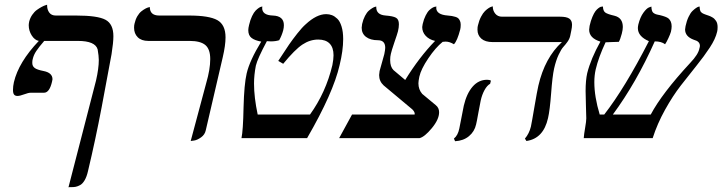

<svg xmlns="http://www.w3.org/2000/svg" viewBox="-20 -587 3070 816"><path d="M167 -192.9H110.8Q100.6 -192.9 82.5 -186Q64.5 -179.2 54.2 -179.2Q44.4 -179.2 39.8 -185.1Q35.2 -190.9 35.2 -205.1Q35.2 -220.2 39.1 -237.8Q59.1 -322.8 145 -413.1Q127.4 -416.5 114.7 -436.5Q102.1 -456.5 102.1 -480Q102.1 -485.4 104 -495.1Q107.9 -510.7 116.9 -523.9Q126 -537.1 136.5 -544.7Q147 -552.2 157 -557.6Q167 -563 173.8 -564.9L180.2 -566.9V-564Q180.2 -545.9 189.5 -533.4Q198.7 -521 216.8 -521H303.2Q395 -521 428.5 -502.9Q461.9 -484.9 461.9 -433.1Q461.9 -406.2 454.1 -356.9L412.1 -131.8Q385.7 7.3 354 140.1Q348.6 164.1 339.8 179Q331.1 193.8 320.8 199.5Q310.5 205.1 302 206.8Q293.5 208.5 283.7 208.3Q273.9 208 271 209L388.2 -245.1Q399.9 -296.4 399.9 -332Q399.9 -348.6 395 -377Q384.8 -413.1 311 -413.1H168Q146 -387.7 134.5 -370.6Q123 -353.5 119.1 -335.9Q117.2 -330.1 117.2 -319.8Q117.2 -305.7 127.4 -298.1Q137.7 -290.5 165 -285.2Q203.1 -277.8 203.1 -250Q203.1 -248 201.2 -240.2Q190.4 -192.9 167 -192.9Z M790.5 12.2 856.4 -233.9Q873.5 -292.5 873.5 -335.9Q873.5 -377.9 852.8 -395.5Q832 -413.1 785.6 -413.1H610.4Q581.1 -413.1 565.4 -428.7Q549.8 -444.3 549.8 -469.2Q549.8 -480 551.8 -486.8Q555.7 -504.4 563.7 -518.1Q571.8 -531.7 580.8 -538.8Q589.8 -545.9 597.9 -550.3Q606 -554.7 611.3 -555.7L616.7 -557.1Q616.7 -521 656.7 -521H782.7Q868.7 -521 903.6 -501.5Q938.5 -481.9 938.5 -428.2Q938.5 -394.5 926.8 -344.2L854.5 -33.2Q850.6 -14.6 834.5 -3.2Q818.4 8.3 804.7 10.3Z M1090.3 -410.2Q1063 -415 1049.1 -425.8Q1035.2 -436.5 1035.2 -459Q1035.2 -467.3 1038.6 -481Q1043.5 -502.4 1051.3 -518.6Q1059.1 -534.7 1066.4 -542Q1073.7 -549.3 1080.3 -553.7Q1086.9 -558.1 1091.3 -558.6L1095.2 -559.1Q1095.2 -558.1 1094.7 -556.2Q1094.2 -554.2 1094.2 -553.2Q1094.2 -522.5 1139.2 -521Q1186.5 -519.5 1186.5 -480Q1186.5 -469.7 1183.6 -458Q1177.7 -436 1166.5 -416Q1150.4 -411.1 1131.3 -411.1Q1128.9 -411.1 1123 -411.6Q1117.2 -412.1 1114.3 -412.1Q1074.2 -337.4 1067.4 -308.1Q1059.6 -268.1 1059.6 -231.9Q1059.6 -173.3 1075.2 -100.1H1297.4Q1364.7 -193.4 1392.6 -310.1Q1397.5 -335.4 1397.5 -352.1Q1397.5 -384.8 1380.9 -401.9Q1364.3 -418.9 1332.5 -418.9Q1297.4 -418.9 1265.4 -397.7Q1233.4 -376.5 1183.6 -315.9L1162.6 -328.1L1208.5 -397.5Q1223.6 -419.4 1243.7 -444.8Q1263.7 -470.2 1279.3 -483.9Q1325.7 -526.9 1366.2 -526.9Q1379.4 -526.9 1390.9 -522.5Q1402.3 -518.1 1413.6 -507.3Q1424.8 -496.6 1431.6 -474.4Q1438.5 -452.1 1438.5 -420.9Q1438.5 -372.1 1423.3 -310.1Q1396.5 -192.4 1285.2 0H1006.3Q1013.2 -32.2 1015.1 -130.9Q1017.6 -229 1028.3 -274.9Q1041 -329.6 1090.3 -410.2Z M1652.3 -289.1 1702.1 -247.1Q1761.7 -343.8 1829.1 -413.1Q1803.7 -418.9 1789.1 -434.8Q1774.4 -450.7 1774.4 -472.2Q1774.4 -475.1 1776.4 -484.9Q1781.2 -505.9 1789.1 -521.2Q1796.9 -536.6 1804.4 -543.7Q1812 -550.8 1819.1 -554.7Q1826.2 -558.6 1830.6 -558.6L1835 -559.1Q1835 -558.6 1834.5 -556.9Q1834 -555.2 1834 -554.2Q1834 -524.4 1883.3 -521Q1894.5 -520 1900.4 -519Q1906.2 -518.1 1914.8 -515.6Q1923.3 -513.2 1927.5 -509.3Q1931.6 -505.4 1934.8 -498.5Q1938 -491.7 1938 -481.9Q1938 -469.7 1936 -461.9Q1923.3 -413.1 1909.2 -398.9Q1890.6 -410.2 1874 -410.2Q1866.2 -410.2 1861.3 -409.2Q1831.1 -384.8 1800.3 -339.1Q1769.5 -293.5 1762.2 -261.2Q1758.3 -241.7 1758.3 -232.9Q1758.3 -206.5 1774.4 -188L1832 -140.1Q1846.2 -128.9 1846.2 -109.9Q1846.2 -79.6 1815.2 -42.2Q1784.2 -4.9 1763.2 0H1421.4L1476.1 -100.1H1742.2Q1744.6 -109.9 1732.4 -122.1L1610.4 -224.1Q1591.3 -241.7 1591.3 -268.1Q1591.3 -273.4 1593.3 -285.2L1613.3 -356.9Q1617.2 -376.5 1617.2 -383.8Q1617.2 -416 1586.4 -416Q1554.2 -416 1535.6 -430.2Q1517.1 -444.3 1517.1 -469.2Q1517.1 -473.1 1519 -484.9Q1523.4 -504.4 1531.2 -519.3Q1539.1 -534.2 1547.1 -541.3Q1555.2 -548.3 1562.5 -552.7Q1569.8 -557.1 1574.2 -558.1L1579.1 -559.1V-556.2Q1579.1 -523.9 1619.1 -521Q1650.4 -518.6 1662.8 -511.7Q1675.3 -504.9 1675.3 -483.9Q1675.3 -470.2 1671.4 -454.1Q1668.9 -443.8 1656.2 -407.2Q1643.6 -370.1 1641.1 -357.9Q1638.2 -346.2 1638.2 -332Q1638.2 -303.2 1652.3 -289.1Z M2335 -295.9Q2327.6 -262.7 2322.3 -190.4Q2316.9 -118.2 2309.1 -85Q2289.6 2 2217.3 12.2L2210.9 2Q2229 -19 2236.3 -48.8Q2240.2 -66.9 2251.5 -133.8Q2262.7 -199.7 2268.1 -223.1Q2295.4 -341.3 2368.2 -408.2H2073.2Q2042.5 -408.2 2025.9 -422.6Q2009.3 -437 2009.3 -460.9Q2009.3 -473.1 2011.2 -479Q2016.1 -500 2024.4 -515.9Q2032.7 -531.7 2041 -539.8Q2049.3 -547.9 2056.9 -552.7Q2064.5 -557.6 2069.3 -558.6L2074.2 -560.1Q2074.2 -542 2084.7 -529.1Q2095.2 -516.1 2113.3 -516.1H2359.4Q2388.2 -516.1 2399.7 -507.8Q2411.1 -499.5 2411.1 -481.9Q2411.1 -471.2 2408.2 -458L2403.3 -434.1Q2400.4 -421.4 2391.8 -409.4Q2383.3 -397.5 2374.3 -387.7Q2365.2 -377.9 2354 -354Q2342.8 -330.1 2335 -295.9ZM2022.9 -159.2Q2020.5 -149.4 2013.2 -108.4Q2005.9 -67.4 2003.4 -58.1Q1996.6 -27.8 1973.1 -8.3Q1949.7 11.2 1914.1 13.2L1909.2 2Q1926.3 -11.7 1932.1 -41L1941.9 -90.8L1951.2 -138.2Q1963.4 -189.9 1988.8 -219Q2014.2 -248 2050.3 -248Q2061 -248 2066.4 -244.1L2063 -231Q2049.8 -223.6 2039.1 -203.9Q2028.3 -184.1 2022.9 -159.2Z M3027.8 -452.1Q3021 -421.9 2996.6 -384.8Q2972.2 -347.7 2939.9 -307.6L2873.5 -223.6Q2839.4 -179.7 2806.4 -120.4Q2773.4 -61 2753.9 0H2460.9Q2461.9 -15.6 2466.8 -43.7Q2471.7 -71.8 2471.7 -84Q2471.7 -94.2 2470.2 -138.2Q2468.8 -182.1 2468.8 -200.2Q2468.8 -245.6 2475.6 -275.9Q2491.2 -337.9 2531.7 -410.2Q2483.9 -424.8 2483.9 -460.9Q2483.9 -465.3 2485.8 -477.1Q2490.7 -499 2497.6 -515.1Q2504.4 -531.2 2510.5 -539.3Q2516.6 -547.4 2523.2 -552.2Q2529.8 -557.1 2533.4 -558.1Q2537.1 -559.1 2540.5 -559.1H2542.5Q2543 -541 2552.2 -533.9Q2561.5 -526.9 2591.8 -520Q2627 -511.2 2627 -472.2Q2627 -460.9 2622.6 -443.8Q2615.7 -418 2609.9 -409.2Q2595.2 -409.2 2578.4 -408.2Q2561.5 -407.2 2553.7 -407.2Q2523.9 -343.8 2511.7 -292Q2505.9 -266.6 2505.9 -237.8Q2505.9 -175.8 2528.8 -100.1H2547.9Q2635.7 -212.9 2737.8 -412.1Q2690.9 -432.1 2690.9 -467.8Q2690.9 -473.1 2692.9 -482.9Q2700.7 -514.2 2714.6 -533.2Q2728.5 -552.2 2738.8 -555.7L2748.5 -559.1Q2748.5 -551.3 2750 -545.2Q2751.5 -539.1 2753.7 -535.9Q2755.9 -532.7 2760.3 -530Q2764.6 -527.3 2767.3 -526.6Q2770 -525.9 2775.9 -524.4Q2781.7 -523.4 2783.7 -522.9Q2811.5 -516.1 2820.8 -508.8Q2834.5 -497.1 2834.5 -475.1Q2834.5 -465.3 2831.5 -452.1Q2828.6 -441.9 2820.6 -424.6Q2812.5 -407.2 2806.6 -398.9Q2791 -411.1 2762.7 -411.1Q2684.1 -234.9 2584.5 -100.1H2745.6Q2793 -189.5 2912.6 -318.8Q2948.2 -356 2952.6 -381.8Q2954.6 -387.7 2954.6 -392.1Q2954.6 -411.1 2930.2 -417.5Q2929.2 -418 2928.7 -418Q2891.6 -431.6 2891.6 -461.9Q2891.6 -466.3 2893.6 -476.1Q2898.4 -498.5 2906.5 -515.4Q2914.6 -532.2 2922.6 -540Q2930.7 -547.9 2937.7 -552.7Q2944.8 -557.6 2949.2 -558.6L2953.6 -559.1V-554.2Q2953.6 -549.8 2954.6 -546.4L2956.5 -540.5Q2957 -538.1 2959.7 -535.6Q2962.4 -533.2 2963.6 -532Q2964.8 -530.8 2968.8 -529.1Q2972.7 -527.3 2973.9 -526.9Q2975.1 -526.4 2979.7 -524.7Q2984.4 -522.9 2984.9 -522.9Q2985.8 -522.5 2991 -520.8Q2996.1 -519 2999.3 -517.6Q3002.4 -516.1 3007.6 -513.2Q3012.7 -510.3 3016.1 -506.8Q3019.5 -503.4 3022.9 -498.5Q3026.4 -493.7 3028.1 -486.8Q3029.8 -480 3029.8 -472.2Q3029.8 -459 3027.8 -452.1Z"/></svg>

Font: Linux Libertine G
Style: Italic
Weight: 400
Italic angle: -12°
Designer: Philipp H. Poll
Foundry: Philipp H. Poll
Version: Version 5.1.3